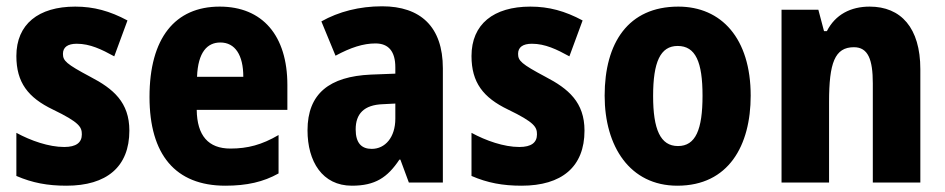

<svg xmlns="http://www.w3.org/2000/svg" viewBox="-20 -673 3003 610"><path d="M391 -258C391 -348 340 -391 267 -429C190 -470 180 -480 180 -502C180 -523 195 -534 224 -534C266 -534 303 -516 343 -494L385 -608C329 -638 278 -652 219 -652C102 -652 32 -596 32 -495C32 -411 69 -363 148 -325C233 -284 240 -269 240 -246C240 -220 222 -206 184 -206C135 -206 78 -226 32 -251V-114C83 -92 131 -83 191 -83C319 -83 391 -143 391 -258Z M678 -652C536 -652 455 -552 455 -365C455 -182 537 -83 696 -83C764 -83 817 -95 865 -122V-244C812 -213 767 -201 712 -201C642 -201 606 -242 605 -324H893V-403C893 -560 814 -652 678 -652ZM680 -538C727 -538 753 -498 753 -429H606C609 -508 639 -538 680 -538Z M1194 -653C1122 -653 1056 -636 1001 -605L1046 -496C1094 -522 1134 -535 1173 -535C1215 -535 1236 -509 1236 -459V-439L1158 -436C1027 -430 957 -376 957 -259C957 -160 1004 -83 1098 -83C1172 -83 1211 -109 1249 -166H1252L1279 -93H1387V-456C1387 -588 1316 -653 1194 -653ZM1197 -342 1236 -344V-296C1236 -237 1204 -200 1161 -200C1129 -200 1110 -218 1110 -262C1110 -311 1136 -340 1197 -342Z M1837 -258C1837 -348 1786 -391 1713 -429C1636 -470 1626 -480 1626 -502C1626 -523 1641 -534 1670 -534C1712 -534 1749 -516 1789 -494L1831 -608C1775 -638 1724 -652 1665 -652C1548 -652 1478 -596 1478 -495C1478 -411 1515 -363 1594 -325C1679 -284 1686 -269 1686 -246C1686 -220 1668 -206 1630 -206C1581 -206 1524 -226 1478 -251V-114C1529 -92 1577 -83 1637 -83C1765 -83 1837 -143 1837 -258Z M2365 -369C2365 -551 2272 -652 2135 -652C1976 -652 1901 -537 1901 -369C1901 -208 1981 -83 2132 -83C2295 -83 2365 -211 2365 -369ZM2055 -368C2055 -476 2078 -527 2133 -527C2190 -527 2212 -476 2212 -369C2212 -261 2190 -209 2134 -209C2078 -209 2055 -262 2055 -368Z M2743 -652C2683 -652 2634 -627 2607 -574H2598L2580 -642H2463V-93H2614V-349C2614 -473 2632 -523 2693 -523C2738 -523 2753 -484 2753 -408V-93H2904V-453C2904 -585 2842 -652 2743 -652Z"/></svg>

Font: Noto Sans Kannada UI Condensed ExtraBold
Style: Regular
Weight: 800
Width: 3
Designer: Jelle Bosma - Monotype Design Team
Foundry: Monotype Imaging Inc.
Version: Version 2.005